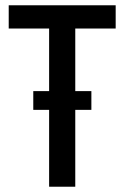

<svg xmlns="http://www.w3.org/2000/svg" viewBox="-20 -707 470 727"><path d="M166 0V-599H13V-687H418V-599H265V0ZM106 -291V-362H326V-291Z"/></svg>

Font: Archivo ExtraCondensed Medium
Style: Regular
Weight: 500
Width: 2
Designer: Hector Gatti
Foundry: Omnibus-Type
Version: Version 2.001